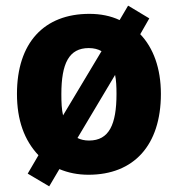

<svg xmlns="http://www.w3.org/2000/svg" viewBox="-20 -608 629 679"><path d="M549 -276C549 -367 522 -439 476 -487L508 -543L433 -588L403 -537C371 -552 335 -559 296 -559C136 -559 40 -457 40 -276C40 -183 66 -112 116 -59L78 6L154 51L190 -10C221 3 255 10 293 10C453 10 549 -94 549 -276ZM197 -275C197 -384 224 -438 294 -438C312 -438 327 -434 339 -427L203 -200C198 -221 197 -246 197 -275ZM392 -276C392 -168 366 -111 295 -111C279 -111 266 -114 254 -120L387 -343C391 -324 392 -301 392 -276Z"/></svg>

Font: Noto Sans Arabic UI SmCn XBd
Style: Regular
Weight: 800
Width: 4
Designer: Monotype Design Team, Nadine Chahine and Nizar Qandah
Foundry: Monotype Imaging Inc.
Version: Version 2.010